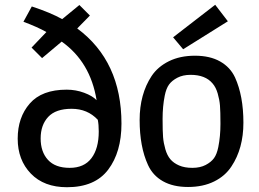

<svg xmlns="http://www.w3.org/2000/svg" viewBox="-20 -770 1083 803"><path d="M488 -253Q488 -134 432.5 -60.5Q377 13 260 13Q164 13 109 -44Q54 -101 54 -190Q54 -279 104.5 -337Q155 -395 259 -395Q297 -395 332 -382Q367 -369 384 -351Q358 -511 238 -596L156 -527L112 -571L174 -636Q137 -657 78 -679L113 -743Q192 -717 240 -690L312 -749L356 -705L303 -651Q488 -514 488 -253ZM389 -269Q346 -315 279.5 -315Q213 -315 181.5 -281Q150 -247 150 -191Q150 -135 180.5 -101.5Q211 -68 271.5 -68Q332 -68 362.5 -108.5Q393 -149 393 -220Q393 -249 389 -269Z M880 -750 933 -681 746 -564 704 -614ZM599 -80Q564 -156 564 -268Q564 -376 614 -452Q640 -491 686.5 -514Q733 -537 795.5 -537Q858 -537 900.5 -513Q943 -489 963 -446Q998 -369 998 -257Q998 -149 948 -74Q922 -34 875.5 -11Q829 12 766.5 12Q704 12 661.5 -12Q619 -36 599 -80ZM893 -155Q902 -200 902 -252Q902 -304 900 -328.5Q898 -353 890.5 -379Q883 -405 869 -421Q839 -457 777 -457Q745 -457 722 -445Q699 -433 687 -416.5Q675 -400 669 -370Q660 -325 660 -273Q660 -221 662 -196.5Q664 -172 671.5 -146Q679 -120 692.5 -104Q706 -88 729 -78Q752 -68 784.5 -68Q817 -68 840 -80Q863 -92 875 -108.5Q887 -125 893 -155Z"/></svg>

Font: Magra
Style: Regular
Weight: 400
Designer: Viviana Monsalve
Foundry: Viviana Monsalve
Version: Version 1.001